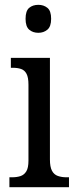

<svg xmlns="http://www.w3.org/2000/svg" viewBox="-20 -776 318 796"><path d="M19 0V-41H30Q50 -41 65 -46Q80 -51 89 -65.5Q98 -80 98 -110V-425Q98 -455 90 -470Q82 -485 67.5 -490Q53 -495 33 -495H25V-536H187V-115Q187 -84 195.5 -68Q204 -52 220 -46.5Q236 -41 255 -41H266V0ZM139 -640Q116 -640 101 -653Q86 -666 86 -698Q86 -731 101 -743.5Q116 -756 139 -756Q161 -756 176.5 -743.5Q192 -731 192 -698Q192 -666 176.5 -653Q161 -640 139 -640Z"/></svg>

Font: Noto Serif Condensed
Style: Regular
Weight: 400
Width: 3
Designer: Monotype Design Team
Foundry: Monotype Imaging Inc.
Version: Version 2.015